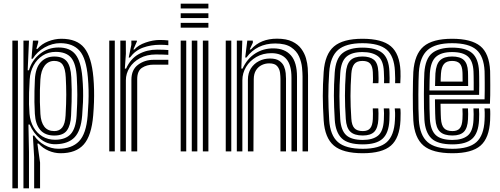

<svg xmlns="http://www.w3.org/2000/svg" viewBox="-20 -820 2706 1040"><path d="M165 200V31.5L158 -85.5H165Q186 -53.8 221.8 -34Q257.5 -14.2 296 -14.2Q368.8 -14.2 407.9 -54.6Q447 -95 454.8 -193.5Q457.8 -230.8 459.1 -264.8Q460.5 -298.8 459.8 -332.1Q459 -365.5 456 -400.8Q447.2 -504 411 -545.1Q374.8 -586.2 306 -586.2Q262.8 -586.2 221.5 -562.9Q180.2 -539.5 157.2 -501.8H150.5L158.5 -600H187V-590.8L176.8 -555.2H182.8Q205 -581.8 240.9 -595.9Q276.8 -610 312.8 -610Q396.5 -610 436.2 -560.9Q476 -511.8 485.8 -401Q488.8 -366.5 489.5 -333.9Q490.2 -301.2 489.1 -267.2Q488 -233.2 484.8 -195Q475.8 -85.2 433.8 -37.6Q391.8 10 308 10Q275 10 243.4 -3.5Q211.8 -17 189.5 -42H182.5L197 60.5V200ZM47 200V-600H77V200ZM107 200V-600H137L130 -439.5L136.8 -439.2Q152.2 -493 196.1 -527.9Q240 -562.8 297.5 -562.8Q358.5 -562.8 388.5 -525.4Q418.5 -488 426 -402.2Q429.2 -365.5 430 -332.8Q430.8 -300 429.5 -266.5Q428.2 -233 425 -194Q418.5 -113 384.6 -76.9Q350.8 -40.8 283.5 -38.8Q235.2 -37.2 197.9 -68.1Q160.5 -99 140.8 -145.5H134L137 3V200ZM278.2 -63Q334.5 -63 362.8 -93.6Q391 -124.2 395 -195Q399 -262.2 398.8 -307.2Q398.5 -352.2 396 -400Q392 -474.8 365.6 -506.9Q339.2 -539 281.8 -539Q242 -539 211.1 -519.1Q180.2 -499.2 161.9 -465.5Q143.5 -431.8 140.8 -390Q138.5 -351.8 137.5 -318.4Q136.5 -285 137.1 -256.5Q137.8 -228 139.8 -203.8Q143.5 -162.2 161.8 -130.5Q180 -98.8 210 -80.9Q240 -63 278.2 -63ZM274 -85.8Q224.2 -85.8 198.1 -116.1Q172 -146.5 168.8 -203.8Q167 -235.2 166.5 -266.4Q166 -297.5 166.8 -328.5Q167.5 -359.5 169 -390.5Q172.2 -452.5 200.8 -483.1Q229.2 -513.8 274 -513.8Q320.5 -513.8 341.9 -487.6Q363.2 -461.5 366.2 -401Q368 -364.2 368.4 -333.5Q368.8 -302.8 367.9 -270Q367 -237.2 365 -194.2Q362.8 -142 342.8 -113.9Q322.8 -85.8 274 -85.8ZM274 -110Q302.5 -110 317.6 -130.1Q332.8 -150.2 335.2 -195Q339 -261.8 338.9 -307.4Q338.8 -353 336.2 -401Q333.8 -448.8 319.5 -469.4Q305.2 -490 274 -490Q241.5 -490 221.8 -464.1Q202 -438.2 198.8 -390Q197 -363.2 196.2 -331.8Q195.5 -300.2 196.1 -267.2Q196.8 -234.2 198.8 -202.8Q201.5 -158.2 220 -134.1Q238.5 -110 274 -110Z M631.8 0V-600H661.5L661.8 -528L656.2 -448.5H663Q687.5 -502.8 731.9 -527Q776.2 -551.2 830.8 -551.2Q844.8 -551.2 865.5 -550.5Q886.2 -549.8 891.8 -549V-523Q884.2 -523.8 862.6 -524.4Q841 -525 825 -525Q775.2 -525 738.5 -505.1Q701.8 -485.2 681.8 -453.4Q661.8 -421.5 661.8 -385.2V0ZM571.8 0V-600H601.8V0ZM691.8 0V-388Q691.8 -442.8 728 -469.4Q764.2 -496 811 -496Q829 -496 852.2 -496Q875.5 -496 891.8 -496V-469.8Q875.8 -470 851.5 -469.9Q827.2 -469.8 811 -469.8Q775.5 -469.8 749.4 -452.9Q723.2 -436 723.2 -391.2V0ZM677.2 -508.5 691.5 -577.5V-600H721.2L721.8 -596L702.5 -552H708Q728.8 -575.8 768.9 -589.6Q809 -603.5 845 -603.5Q853.5 -603.5 868.4 -602.9Q883.2 -602.2 891.8 -601V-575Q884.8 -576.2 871 -576.9Q857.2 -577.5 847.2 -577.5Q797 -577.5 754.4 -561.9Q711.8 -546.2 684 -508.5Z M958.8 -774V-800H1108.8V-774ZM958.8 -670V-696H1108.8V-670ZM958.8 -722V-748H1108.8V-722ZM1078.8 0V-600H1108.8V0ZM958.8 0V-600H988.8V0ZM1018.8 0V-600H1048.8V0Z M1618.8 0V-405.8Q1618.8 -424.2 1616 -453.9Q1613.2 -483.5 1600.2 -513.5Q1587.2 -543.5 1556.8 -564Q1526.2 -584.5 1470.8 -584.5Q1421.2 -584.5 1381.9 -565.4Q1342.5 -546.2 1315 -508.5H1308.2L1319.5 -600H1349.2L1349.8 -589L1332.5 -552H1339Q1366.5 -582.5 1401.5 -596.5Q1436.5 -610.5 1480.5 -610.5Q1531 -610.5 1562.8 -595.1Q1594.5 -579.8 1612.2 -555.4Q1630 -531 1637.6 -503.6Q1645.2 -476.2 1646.9 -451.8Q1648.5 -427.2 1648.5 -411.8V0ZM1202.8 0V-600H1232.8V0ZM1322.8 0V-388Q1322.8 -423.8 1339.1 -449.5Q1355.5 -475.2 1382.8 -489.1Q1410 -503 1442.5 -503Q1475 -503 1492.9 -490.6Q1510.8 -478.2 1518.4 -460.1Q1526 -442 1527.6 -423.8Q1529.2 -405.5 1529.2 -393.8V0H1499.2V-392Q1499.2 -406.5 1496.8 -426.5Q1494.2 -446.5 1481.5 -461.6Q1468.8 -476.8 1438 -476.8Q1416.5 -476.8 1397.4 -467.4Q1378.2 -458 1366.5 -439.1Q1354.8 -420.2 1354.5 -391.2L1352.8 0ZM1262.8 0V-600H1292.5L1287.2 -448.5H1294Q1318.5 -502.2 1362.5 -530.4Q1406.5 -558.5 1461.5 -558Q1523 -557.5 1555.9 -520Q1588.8 -482.5 1588.8 -403.8V0H1558.8V-399.8Q1558.8 -467.8 1531.4 -499.9Q1504 -532 1450.2 -532Q1404.2 -532 1368.6 -511.4Q1333 -490.8 1312.9 -457.4Q1292.8 -424 1292.8 -385.2V0Z M1945.2 10Q1837.2 10 1788.4 -31.5Q1739.5 -73 1733.2 -168Q1731 -203.8 1729.8 -236.2Q1728.5 -268.8 1728.5 -300Q1728.5 -331.2 1729.6 -363.2Q1730.8 -395.2 1733.2 -430Q1740 -526.5 1788.8 -568.2Q1837.5 -610 1943.2 -610Q2049 -610 2096.9 -569.6Q2144.8 -529.2 2149.2 -436Q2149.8 -422.8 2149.6 -405Q2149.5 -387.2 2148.2 -369.2H2120.2Q2120.8 -377.2 2120.6 -394.6Q2120.5 -412 2119.2 -434.8Q2115.2 -515.8 2074.5 -550.9Q2033.8 -586 1943.2 -586Q1853 -586 1811 -549.4Q1769 -512.8 1763.2 -428.5Q1760.8 -393.5 1759.6 -361.5Q1758.5 -329.5 1758.5 -298.5Q1758.5 -267.5 1759.8 -235.9Q1761 -204.2 1763.2 -169.8Q1768.5 -87.2 1810.2 -50.6Q1852 -14 1945.2 -14Q2034.8 -14 2075 -50.1Q2115.2 -86.2 2119.2 -169.2Q2120.5 -193 2120 -209.5Q2119.5 -226 2118.2 -233H2148Q2149.8 -227.5 2150 -208Q2150.2 -188.5 2149.2 -168Q2144.8 -72.5 2097.4 -31.2Q2050 10 1945.2 10ZM1945.2 -38Q1864.8 -38 1831.1 -70.6Q1797.5 -103.2 1793.2 -171.8Q1791 -207.2 1789.9 -239.1Q1788.8 -271 1788.6 -301.2Q1788.5 -331.5 1789.6 -362.1Q1790.8 -392.8 1793 -425.8Q1798.2 -503.2 1835.8 -532.6Q1873.2 -562 1943.2 -562Q2015 -562 2050.5 -533.5Q2086 -505 2089.2 -434Q2090.2 -413.8 2090.4 -396.6Q2090.5 -379.5 2089.8 -369.2H2060.2Q2060.8 -378 2060.6 -393.9Q2060.5 -409.8 2059.2 -433.2Q2056.5 -494 2026.5 -516Q1996.5 -538 1943.2 -538Q1885.2 -538 1856.2 -512.5Q1827.2 -487 1823 -423.8Q1820.8 -390.5 1819.6 -359.5Q1818.5 -328.5 1818.6 -298.2Q1818.8 -268 1819.9 -237.4Q1821 -206.8 1823 -174.5Q1827 -114.2 1855.1 -88.1Q1883.2 -62 1945.2 -62Q1998.8 -62 2027.5 -85.2Q2056.2 -108.5 2059.2 -170.5Q2060.2 -190 2060.1 -206.4Q2060 -222.8 2058.8 -233H2088.5Q2089.8 -224.5 2090 -207Q2090.2 -189.5 2089.2 -169.8Q2086 -99.5 2052.5 -68.8Q2019 -38 1945.2 -38ZM1945.2 -86Q1899 -86 1877.5 -106.9Q1856 -127.8 1853 -175.8Q1850.8 -210.8 1849.6 -241.8Q1848.5 -272.8 1848.5 -301.9Q1848.5 -331 1849.6 -360.4Q1850.8 -389.8 1853 -421.8Q1856.5 -471.2 1877.5 -492.6Q1898.5 -514 1943.2 -514Q1983.5 -514 2005.4 -496.2Q2027.2 -478.5 2029.5 -430Q2030.2 -414.8 2030.5 -396.5Q2030.8 -378.2 2029.5 -369.2H1999.2Q2000.5 -378.2 2000.4 -395.6Q2000.2 -413 1999.5 -429Q1998 -461 1985.1 -475.5Q1972.2 -490 1943.2 -490Q1913 -490 1899.2 -473.2Q1885.5 -456.5 1883 -420.8Q1880.8 -387.8 1879.6 -358.1Q1878.5 -328.5 1878.5 -299.8Q1878.5 -271 1879.6 -241Q1880.8 -211 1883 -177.5Q1885.2 -141.2 1899.8 -125.6Q1914.2 -110 1945.2 -110Q1972.5 -110 1985.1 -125.1Q1997.8 -140.2 1999.5 -175Q2000 -186.8 2000.1 -203.6Q2000.2 -220.5 1999.2 -233H2029Q2030 -224 2030.1 -206.1Q2030.2 -188.2 2029.5 -173.8Q2027.2 -126.8 2007.5 -106.4Q1987.8 -86 1945.2 -86Z M2430.8 10Q2322.8 10 2273.9 -31.5Q2225 -73 2218.8 -168Q2217.2 -191.2 2216.6 -228.4Q2216 -265.5 2216.1 -305.8Q2216.2 -346 2217 -379.8Q2217.8 -413.5 2218.8 -430Q2225.5 -526.5 2274.2 -568.2Q2323 -610 2428.8 -610Q2532.8 -610 2581.5 -570.4Q2630.2 -530.8 2634.8 -436Q2635 -428.2 2635.2 -407.1Q2635.5 -386 2635.6 -358.8Q2635.8 -331.5 2635.4 -304.5Q2635 -277.5 2633.8 -258H2366.2Q2366.5 -240.2 2366.8 -225.4Q2367 -210.5 2367.5 -198.6Q2368 -186.8 2368.5 -177.5Q2370.8 -141.2 2385.2 -125.6Q2399.8 -110 2430.8 -110Q2458 -110 2470.6 -125.1Q2483.2 -140.2 2485 -175Q2485.5 -187.5 2485.8 -202.4Q2486 -217.2 2484.8 -233H2514.8Q2516 -218.5 2515.8 -202.4Q2515.5 -186.2 2515 -173.8Q2512.8 -126.8 2493 -106.4Q2473.2 -86 2430.8 -86Q2384.8 -86 2363.1 -106.8Q2341.5 -127.5 2338.5 -175.8Q2337.8 -189 2337.2 -205.8Q2336.8 -222.5 2336.5 -241.9Q2336.2 -261.2 2336 -282H2604.8Q2605.5 -304 2605.6 -327.8Q2605.8 -351.5 2605.6 -373.2Q2605.5 -395 2605.2 -411.2Q2605 -427.5 2604.8 -434.5Q2600.8 -515.8 2560 -550.9Q2519.2 -586 2428.8 -586Q2338.5 -586 2296.5 -549.4Q2254.5 -512.8 2248.8 -428.8Q2247.8 -413.5 2247 -380.9Q2246.2 -348.2 2246.1 -308.6Q2246 -269 2246.6 -231.6Q2247.2 -194.2 2248.8 -169.8Q2254 -87.2 2295.8 -50.6Q2337.5 -14 2430.8 -14Q2520 -14 2560.4 -50.1Q2600.8 -86.2 2604.8 -169Q2605.2 -179.2 2605.5 -190.4Q2605.8 -201.5 2605.5 -212.5Q2605.2 -223.5 2604.2 -233H2634.2Q2635.8 -218.8 2635.6 -201.9Q2635.5 -185 2634.8 -168Q2630.2 -72.5 2582.9 -31.2Q2535.5 10 2430.8 10ZM2430.8 -38Q2350.2 -38 2316.6 -70.6Q2283 -103.2 2278.8 -171.8Q2277.2 -196.5 2276.6 -233.8Q2276 -271 2276.1 -310.1Q2276.2 -349.2 2276.9 -380.8Q2277.5 -412.2 2278.5 -425.8Q2283.8 -502.5 2320.8 -532.2Q2357.8 -562 2428.8 -562Q2502.8 -562 2537.1 -532.6Q2571.5 -503.2 2574.8 -433.8Q2575.2 -425.5 2575.5 -404.9Q2575.8 -384.2 2575.8 -357.9Q2575.8 -331.5 2575.2 -306H2306Q2306 -265.2 2306.6 -230.8Q2307.2 -196.2 2308.5 -174.8Q2312.5 -114.2 2340.6 -88.1Q2368.8 -62 2430.8 -62Q2484.2 -62 2513 -85.2Q2541.8 -108.5 2544.8 -170.5Q2545.5 -185.8 2545.6 -201Q2545.8 -216.2 2544.5 -233H2574.5Q2575.8 -217.5 2575.6 -202.1Q2575.5 -186.8 2574.8 -169.8Q2571.5 -99.5 2538 -68.8Q2504.5 -38 2430.8 -38ZM2306.2 -330H2545.8Q2546 -352 2545.9 -372.4Q2545.8 -392.8 2545.5 -408.8Q2545.2 -424.8 2544.8 -433Q2542.2 -489 2515 -513.5Q2487.8 -538 2428.8 -538Q2370.8 -538 2341.8 -512.5Q2312.8 -487 2308.5 -423.8Q2307.8 -413 2307.1 -386.8Q2306.5 -360.5 2306.2 -330ZM2336.5 -354Q2336.8 -363.2 2337.1 -378Q2337.5 -392.8 2337.9 -405.8Q2338.2 -418.8 2338.5 -422.2Q2342 -473 2363.9 -493.5Q2385.8 -514 2428.8 -514Q2472 -514 2492.4 -494.9Q2512.8 -475.8 2514.8 -432.5Q2515.2 -425 2515.4 -412.4Q2515.5 -399.8 2515.6 -384.6Q2515.8 -369.5 2515.8 -354ZM2366.8 -378H2485.8Q2485.8 -388.5 2485.6 -399.4Q2485.5 -410.2 2485.4 -418.6Q2485.2 -427 2485 -429.5Q2483.5 -462 2470.2 -476Q2457 -490 2428.8 -490Q2399.2 -490 2385.1 -473.6Q2371 -457.2 2368.5 -421Q2368.2 -415.5 2367.9 -409.2Q2367.5 -403 2367.2 -395.4Q2367 -387.8 2366.8 -378Z"/></svg>

Font: Big Shoulders Inline Text Thin Black
Style: Regular
Weight: 900
Version: Version 2.002